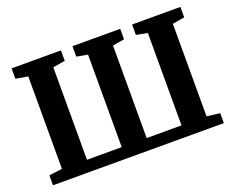

<svg xmlns="http://www.w3.org/2000/svg" viewBox="-117 -946 1405 1150"><g transform="rotate(-20 585.0 -371.5)"><path d="M40.5 0V-63.5L124.5 -74V-663.5L47 -676.5V-743H361.5V-676.5L284 -663.5V-74H505.5V-663.5L435 -676.5V-743H739.5V-676.5L664.5 -663.5V-74H886.5V-663L815 -676.5V-743H1123V-676.5L1046 -663.5V-73.5L1129.5 -63.5V0Z"/></g></svg>

Font: Merriweather ExtraBold
Style: Regular
Weight: 800
Version: Version 2.100